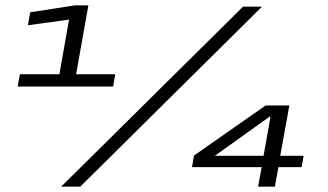

<svg xmlns="http://www.w3.org/2000/svg" viewBox="-20 -699 1230 719"><path d="M46 -375H403.5L411.5 -421H265L311 -679H260.5L93 -653L84.5 -604.5L238.5 -625.5L202.5 -421H54.5ZM209 0H280.5L961 -674H890ZM946.5 0H1009.5L1022.5 -73H1109.5L1117 -115.5H1029.5L1063.5 -304H974.5L706.5 -116.5L699 -73H960ZM784.5 -115.5 989.5 -262H993L967 -115.5Z"/></svg>

Font: Anybody Expanded Medium
Style: Italic
Weight: 500
Width: 7
Italic angle: -10°
Version: Version 1.113;gftools[0.9.25]